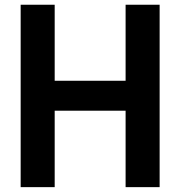

<svg xmlns="http://www.w3.org/2000/svg" viewBox="-20 -770 742 790"><path d="M65 0V-750.5H205V-437.7H496.8V-750.5H636.8V0H496.8V-314.5H205V0Z"/></svg>

Font: Spartan
Style: Bold
Weight: 700
Designer: Matt Bailey, Mirko Velimirovic
Foundry: Matt Bailey
Version: Version 1.005